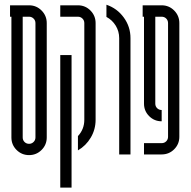

<svg xmlns="http://www.w3.org/2000/svg" viewBox="-20 -666 823 828"><path d="M105.4 -643.1Q137 -643.1 159.3 -620.6Q181.6 -598.1 181.6 -566.4V-73.3Q181.6 -41.6 159.3 -19.4Q137 2.9 105.4 2.9Q73.7 2.9 51.4 -19.4Q29.2 -41.6 29.2 -73.3V-593.9H23.3V-643.1ZM77.9 -593.9V-73.3Q77.9 -61.6 85.8 -53.7Q93.7 -45.8 105.4 -45.8Q116.6 -45.8 124.7 -53.7Q132.9 -61.6 132.9 -73.3V-566.4Q132.9 -578.1 124.7 -586Q116.6 -593.9 105.4 -593.9Z M343.6 -566.4Q343.6 -578.1 335.5 -586Q327.4 -593.9 316.1 -593.9H239.9V-643.1H316.1Q347.8 -643.1 370.1 -620.6Q392.3 -598.1 392.3 -566.4V-149.5Q392.3 -107.9 371.5 -72.7Q350.7 -37.5 316.1 -17.5V-79.1Q343.6 -108.7 343.6 -149.5ZM288.6 142.9H239.9V-428.6H288.6Z M439 -645.6Q484.8 -630.2 513.7 -590.6Q542.7 -551 542.7 -501.5V0H494V-501.5Q494 -531 479 -555.4Q464 -579.8 439 -593.1Z M677.2 -48.7Q688.9 -48.7 696.8 -56.6Q704.7 -64.6 704.7 -76.2V-566.4Q704.7 -578.1 696.8 -586Q688.9 -593.9 677.2 -593.9H649.7V-219.1Q649.7 -207.4 657.6 -199.5Q665.6 -191.6 677.2 -191.6V-142.9Q645.6 -142.9 623.3 -165.1Q601 -187.4 601 -219.1V-593.9H595.2V-643.1H677.2Q708.9 -643.1 731.2 -620.6Q753.4 -598.1 753.4 -566.4V-76.2Q753.4 -44.6 731.2 -22.3Q708.9 0 677.2 0H601V-48.7Z"/></svg>

Font: Marapfhont
Style: Book
Weight: 400
Version: Version 0.15